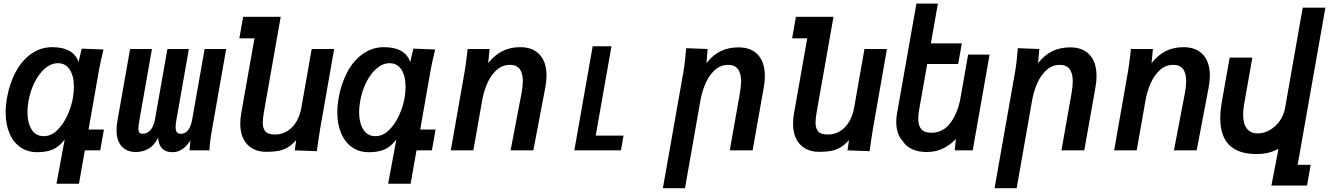

<svg xmlns="http://www.w3.org/2000/svg" viewBox="-20 -816 7240 1042"><path d="M182.5 10Q128.5 10 89.8 -17.5Q51 -45 30.8 -94.2Q10.5 -143.5 10.5 -207Q10.5 -242.5 17.5 -283.5Q32 -364.5 66 -427Q100 -489.5 150.8 -524.8Q201.5 -560 263.5 -560Q321 -560 357.2 -539.5Q393.5 -519 406 -479L423.5 -552L541.5 -547.5L535.5 -520.5Q522.5 -466.5 517 -434.5L460.5 -113H544L524 0H440.5L408.5 181H286.5L331 -58.5Q300.5 -19.5 266.5 -4.8Q232.5 10 182.5 10ZM375.5 -283.5Q381 -313 381 -345Q381 -403.5 358.5 -438.2Q336 -473 294.5 -473Q257 -473 224 -444.5Q191 -416 167.5 -368.8Q144 -321.5 134.5 -266.5Q129 -235 129 -208Q129 -150 151.5 -113.5Q174 -77 217.5 -77Q257 -77 290 -108.8Q323 -140.5 345 -188.2Q367 -236 375.5 -283.5Z M1116.5 0H1008.5L1013.5 -54Q972.5 10 917 10Q843 10 838 -69Q817.5 -26.5 785.8 -8.8Q754 9 717.5 9Q669 9 640.8 -21.2Q612.5 -51.5 612.5 -110Q612.5 -134.5 617.5 -161.5L686 -550H804.5L736.5 -163.5Q731 -133 731 -118Q731 -103.5 736.2 -96.8Q741.5 -90 753.5 -90Q778 -90 796 -109.5Q814 -129 821 -167.5L888.5 -550H1005L937 -163.5Q933 -139.5 933 -126.5Q933 -107 939.8 -98.5Q946.5 -90 961.5 -90Q1009 -90 1023 -167.5L1090.5 -550H1207.5L1130 -109.5Q1118.5 -45 1116.5 0Z M1284 -145Q1284 -172.5 1289 -200.5L1361 -608H1279L1299.5 -725H1503.5L1412 -206.5Q1406 -170.5 1406 -150.5Q1406 -118.5 1420.8 -102.2Q1435.5 -86 1472 -86Q1511.5 -86 1541.5 -105.8Q1571.5 -125.5 1590 -158.5Q1608.5 -191.5 1615.5 -231.5L1671.5 -550H1793.5L1717 -114.5Q1713 -90.5 1706 -42.5L1699.5 4.5L1579.5 0L1587.5 -55.5Q1564 -29.5 1540.8 -15.8Q1517.5 -2 1491 3Q1464.5 8 1427 8Q1359.5 8 1321.8 -32.5Q1284 -73 1284 -145Z M1982.5 10Q1928.5 10 1889.8 -17.5Q1851 -45 1830.8 -94.2Q1810.5 -143.5 1810.5 -207Q1810.5 -242.5 1817.5 -283.5Q1832 -364.5 1866 -427Q1900 -489.5 1950.8 -524.8Q2001.5 -560 2063.5 -560Q2121 -560 2157.2 -539.5Q2193.5 -519 2206 -479L2223.5 -552L2341.5 -547.5L2335.5 -520.5Q2322.5 -466.5 2317 -434.5L2260.5 -113H2344L2324 0H2240.5L2208.5 181H2086.5L2131 -58.5Q2100.5 -19.5 2066.5 -4.8Q2032.5 10 1982.5 10ZM2175.5 -283.5Q2181 -313 2181 -345Q2181 -403.5 2158.5 -438.2Q2136 -473 2094.5 -473Q2057 -473 2024 -444.5Q1991 -416 1967.5 -368.8Q1944 -321.5 1934.5 -266.5Q1929 -235 1929 -208Q1929 -150 1951.5 -113.5Q1974 -77 2017.5 -77Q2057 -77 2090 -108.8Q2123 -140.5 2145 -188.2Q2167 -236 2175.5 -283.5Z M2515 -525.5Q2515.5 -532.5 2517.5 -550H2637L2629.5 -473.5Q2665 -518 2707.5 -539Q2750 -560 2803 -560Q2872 -560 2909 -519.2Q2946 -478.5 2946 -405.5Q2946 -374.5 2939.5 -341.5L2874.5 0H2751L2810.5 -310.5Q2817.5 -347.5 2817.5 -375Q2817.5 -464 2747.5 -464Q2705.5 -464 2674.2 -435.2Q2643 -406.5 2624 -362.5Q2605 -318.5 2596.5 -269.5L2549 0H2426.5L2501.5 -426.5Q2508 -464.5 2515 -525.5Z M3196.5 -565H3298.5L3213 -80H3364L3350 0H3097Z M3704 -554.5 3820.5 -550 3814 -473.5Q3849 -518 3891.5 -538.5Q3934 -559 3987.5 -559Q4057 -559 4094 -518Q4131 -477 4131 -403Q4131 -374.5 4125 -341.5L4064.5 0H3940.5L3995.5 -310.5Q4002 -349.5 4002 -374Q4002 -464 3932 -464Q3890 -464 3858.8 -435.2Q3827.5 -406.5 3808.5 -362.5Q3789.5 -318.5 3781 -269.5L3697.5 205.5H3577.5L3689 -426.5Q3694.5 -458.5 3697.8 -490.5Q3701 -522.5 3704 -554.5Z M4284 -145Q4284 -172.5 4289 -200.5L4361 -608H4279L4299.5 -725H4503.5L4412 -206.5Q4406 -170.5 4406 -150.5Q4406 -118.5 4420.8 -102.2Q4435.5 -86 4472 -86Q4511.5 -86 4541.5 -105.8Q4571.5 -125.5 4590 -158.5Q4608.5 -191.5 4615.5 -231.5L4671.5 -550H4793.5L4717 -114.5Q4713 -90.5 4706 -42.5L4699.5 4.5L4579.5 0L4587.5 -55.5Q4564 -29.5 4540.8 -15.8Q4517.5 -2 4491 3Q4464.5 8 4427 8Q4359.5 8 4321.8 -32.5Q4284 -73 4284 -145Z M4879.5 -50Q4862 -68 4853 -94.8Q4844 -121.5 4844 -154.5Q4844 -174 4848 -199L4953.5 -796.5H5070L5032 -580.5H5200L5180 -468.5H5012L4968 -219Q4963.5 -193 4963.5 -171.5Q4963.5 -134 4980.2 -114.8Q4997 -95.5 5034.5 -95.5Q5098.5 -95.5 5138.5 -149.5Q5178.5 -203.5 5193 -286L5234 -519.5H5350.5L5259 0H5161.5L5167.5 -62Q5141 -32.5 5101 -11.8Q5061 9 5009 9Q4964.5 9 4930.8 -6.2Q4897 -21.5 4879.5 -50Z M5504 -554.5 5620.5 -550 5614 -473.5Q5649 -518 5691.5 -538.5Q5734 -559 5787.5 -559Q5857 -559 5894 -518Q5931 -477 5931 -403Q5931 -374.5 5925 -341.5L5864.5 0H5740.5L5795.5 -310.5Q5802 -349.5 5802 -374Q5802 -464 5732 -464Q5690 -464 5658.8 -435.2Q5627.5 -406.5 5608.5 -362.5Q5589.5 -318.5 5581 -269.5L5497.5 205.5H5377.5L5489 -426.5Q5494.5 -458.5 5497.8 -490.5Q5501 -522.5 5504 -554.5Z M6115 -525.5Q6115.5 -532.5 6117.5 -550H6237L6229.5 -473.5Q6265 -518 6307.5 -539Q6350 -560 6403 -560Q6472 -560 6509 -519.2Q6546 -478.5 6546 -405.5Q6546 -374.5 6539.5 -341.5L6474.5 0H6351L6410.5 -310.5Q6417.5 -347.5 6417.5 -375Q6417.5 -464 6347.5 -464Q6305.5 -464 6274.2 -435.2Q6243 -406.5 6224 -362.5Q6205 -318.5 6196.5 -269.5L6149 0H6026.5L6101.5 -426.5Q6108 -464.5 6115 -525.5Z M6799 20Q6602.5 20 6602.5 -174.5Q6602.5 -216 6611.5 -266L6653.5 -503.5H6776.5L6732 -250.5Q6726.5 -218.5 6726.5 -194Q6726.5 -144.5 6746.8 -118.2Q6767 -92 6805.5 -92Q6839.5 -92 6871 -110Q6902.5 -128 6924.8 -159.2Q6947 -190.5 6954 -229L7050 -774.5H7173L7022.5 78.5H7093L7073.5 191H6880L6918.5 -8Q6887.5 7.5 6860.2 13.8Q6833 20 6799 20Z"/></svg>

Font: JuliaMono BoldItalic
Style: Regular
Weight: 700
Italic angle: -9°
Monospace: yes
Designer: cormullion
Foundry: corm
Version: Version 0.049; ttfautohint (v1.8.4)